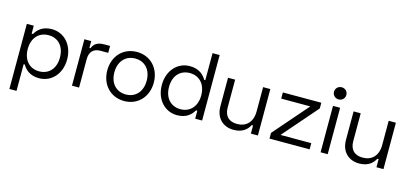

<svg xmlns="http://www.w3.org/2000/svg" viewBox="-72 -1244 4237 1982"><g transform="rotate(15 2046.5 -252.5)"><path d="M75 200H151V-85H163C191 -37 240 14 341 14C471 14 572 -92 572 -248C572 -404 471 -510 341 -510C240 -510 191 -459 163 -411H149V-496H75ZM323 -55C220 -55 151 -130 151 -248C151 -366 220 -441 323 -441C425 -441 495 -369 495 -248C495 -127 425 -55 323 -55Z M763 -496H690V0H766V-303C766 -383 808 -424 880 -424H964V-498H901C831 -498 793 -472 775 -423H763Z M1001 -248C1001 -95 1104 14 1250 14C1395 14 1498 -95 1498 -248C1498 -401 1395 -510 1250 -510C1104 -510 1001 -401 1001 -248ZM1077 -248C1077 -363 1146 -440 1250 -440C1353 -440 1422 -365 1422 -248C1422 -132 1353 -56 1250 -56C1146 -56 1077 -130 1077 -248Z M2081 -700H2005V-411H1993C1965 -459 1916 -510 1815 -510C1685 -510 1584 -404 1584 -248C1584 -92 1685 14 1815 14C1916 14 1965 -37 1993 -85H2007V0H2081ZM1833 -441C1936 -441 2005 -366 2005 -248C2005 -130 1936 -55 1833 -55C1732 -55 1661 -127 1661 -248C1661 -369 1732 -441 1833 -441Z M2677 0V-496H2600V-237C2600 -121 2534 -59 2438 -59C2353 -59 2301 -104 2301 -199V-496H2225V-192C2225 -57 2314 9 2417 9C2516 9 2563 -39 2588 -87H2602V0Z M2811 -496V-430H3122L2801 -61V0H3230V-66H2901L3222 -435V-496Z M3319 -640C3319 -603 3348 -575 3385 -575C3422 -575 3451 -603 3451 -640C3451 -677 3422 -705 3385 -705C3348 -705 3319 -677 3319 -640ZM3423 -496H3347V0H3423Z M4019 0V-496H3942V-237C3942 -121 3876 -59 3780 -59C3695 -59 3643 -104 3643 -199V-496H3567V-192C3567 -57 3656 9 3759 9C3858 9 3905 -39 3930 -87H3944V0Z"/></g></svg>

Font: Space Text
Style: Regular
Weight: 400
Designer: Florian Karsten (Space Text), Colophon Foundry (Space Mono)
Foundry: Florian Karsten
Version: Version 1.003;PS 001.003;hotconv 1.0.88;makeotf.lib2.5.64775